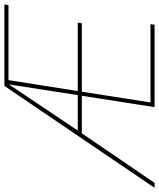

<svg xmlns="http://www.w3.org/2000/svg" viewBox="20 -798 740 895"><g transform="rotate(-90 390.5 -350.0)"><path d="M339 0 392 -339H217L-14 0H-37L438 -700H818L814 -681H465L414 -358H733L730 -339H411L361 -19H726L723 0ZM230 -358H395L445 -679Z"/></g></svg>

Font: Georama Thin
Style: Italic
Weight: 100
Italic angle: -9°
Designer: Jean-Baptiste Levee
Foundry: Production Type
Version: Version 1.000